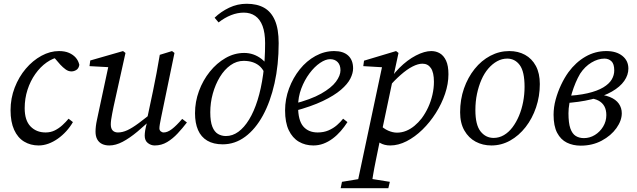

<svg xmlns="http://www.w3.org/2000/svg" viewBox="-20 -759 3380 1019"><path d="M185 13Q142 13 108 -7.5Q74 -28 55 -70Q36 -112 36 -174Q36 -237 58 -294Q80 -351 117 -394.5Q154 -438 200 -463Q246 -488 293 -488Q324 -488 346 -478.5Q368 -469 382 -453Q396 -437 401 -415Q398 -396 385.5 -388Q373 -380 359 -380Q343 -380 328.5 -390.5Q314 -401 300 -416L255 -468H312V-457H297Q261 -451 227.5 -427.5Q194 -404 167.5 -366.5Q141 -329 126 -282.5Q111 -236 111 -185Q111 -120 142 -88Q173 -56 222 -56Q249 -56 271 -67Q293 -78 311.5 -95Q330 -112 344 -129L367 -111Q352 -85 331.5 -62.5Q311 -40 287 -23Q263 -6 237 3.5Q211 13 185 13Z M560 13Q538 13 521.5 5Q505 -3 496 -19.5Q487 -36 487 -60Q487 -88 494.5 -122.5Q502 -157 508 -186L559 -424L566 -402L455 -408L459 -438L633 -488L646 -478L583 -194Q579 -174 575.5 -156.5Q572 -139 570 -124.5Q568 -110 568 -99Q568 -77 578 -66.5Q588 -56 606 -56Q630 -56 656 -68Q682 -80 717 -106Q752 -132 801 -172L808 -144H801Q752 -96 710 -61Q668 -26 631 -6.5Q594 13 560 13ZM801 13Q781 13 764.5 0Q748 -13 748 -39Q748 -50 750.5 -66.5Q753 -83 763 -120H759L792 -276Q802 -324 811 -372Q820 -420 828 -468L893 -488L906 -478L835 -135Q831 -116 828.5 -101Q826 -86 826 -78Q826 -68 833 -62Q840 -56 849 -56Q869 -56 892.5 -74Q916 -92 947 -128L972 -109Q949 -79 923 -51Q897 -23 867 -5Q837 13 801 13Z M1162 7Q1113 7 1080 -12.5Q1047 -32 1031 -69Q1015 -106 1015 -158Q1015 -219 1036 -276Q1057 -333 1093.5 -378.5Q1130 -424 1177 -451Q1224 -478 1276 -478Q1326 -478 1367 -447Q1408 -416 1421 -355H1428L1399 -327Q1386 -386 1354.5 -411Q1323 -436 1273 -436Q1236 -436 1203.5 -413Q1171 -390 1147 -350.5Q1123 -311 1109.5 -262.5Q1096 -214 1096 -163Q1096 -114 1107 -86.5Q1118 -59 1137 -48Q1156 -37 1179 -37Q1214 -37 1245 -59.5Q1276 -82 1302 -124.5Q1328 -167 1347 -227.5Q1366 -288 1376.5 -364Q1387 -440 1387 -530Q1387 -585 1373.5 -621Q1360 -657 1334.5 -674.5Q1309 -692 1274 -692Q1240 -692 1206 -678.5Q1172 -665 1140 -640L1119 -665Q1152 -697 1196 -718Q1240 -739 1289 -739Q1344 -739 1381.5 -718Q1419 -697 1439 -651Q1459 -605 1459 -530Q1459 -415 1437 -317Q1415 -219 1375.5 -146.5Q1336 -74 1281.5 -33.5Q1227 7 1162 7Z M1643 13Q1600 13 1566 -7Q1532 -27 1512.5 -68Q1493 -109 1493 -173Q1493 -233 1514 -289.5Q1535 -346 1571 -391Q1607 -436 1654.5 -462Q1702 -488 1754 -488Q1802 -488 1828 -464Q1854 -440 1854 -396Q1854 -371 1839.5 -342Q1825 -313 1789.5 -282.5Q1754 -252 1693.5 -223Q1633 -194 1540 -169L1536 -207Q1630 -231 1684.5 -262Q1739 -293 1763 -325.5Q1787 -358 1787 -386Q1787 -414 1772 -429.5Q1757 -445 1732 -445Q1708 -445 1678.5 -425Q1649 -405 1622.5 -369.5Q1596 -334 1579 -289Q1562 -244 1562 -194Q1562 -120 1589.5 -88Q1617 -56 1666 -56Q1698 -56 1723.5 -67Q1749 -78 1768.5 -95Q1788 -112 1801 -129L1824 -111Q1808 -86 1788.5 -63.5Q1769 -41 1745.5 -23.5Q1722 -6 1696.5 3.5Q1671 13 1643 13Z M1788 240 1795 206 1910 187H1930L2049 206L2041 240ZM1871 240 2010 -415 2027 -401 1908 -408 1912 -437 2082 -488 2095 -478 2065 -339 2064 -334 2002 -40 1998 -22Q1985 42 1975.5 88Q1966 134 1960 170Q1954 206 1949 240ZM2051 13Q2020 13 1997 -0.5Q1974 -14 1949 -45L1991 -101Q2016 -76 2040.5 -65.5Q2065 -55 2087 -55Q2112 -55 2135.5 -64.5Q2159 -74 2180 -91.5Q2201 -109 2218 -131Q2238 -158 2252.5 -189.5Q2267 -221 2275 -256Q2283 -291 2283 -325Q2283 -374 2267 -397.5Q2251 -421 2222 -421Q2199 -421 2169.5 -406Q2140 -391 2106.5 -361.5Q2073 -332 2036 -290L2020 -296H2025Q2056 -355 2099 -398Q2142 -441 2187.5 -464.5Q2233 -488 2269 -488Q2294 -488 2314.5 -476Q2335 -464 2347.5 -437Q2360 -410 2360 -365Q2360 -314 2342 -261Q2324 -208 2293 -159Q2262 -110 2222 -71Q2182 -32 2138 -9.5Q2094 13 2051 13Z M2588 13Q2542 13 2504.5 -7Q2467 -27 2444.5 -66.5Q2422 -106 2422 -163Q2422 -231 2442.5 -289.5Q2463 -348 2499 -393Q2535 -438 2582.5 -463Q2630 -488 2683 -488Q2730 -488 2766.5 -468Q2803 -448 2824 -409Q2845 -370 2845 -313Q2845 -248 2825 -189Q2805 -130 2769.5 -84.5Q2734 -39 2687.5 -13Q2641 13 2588 13ZM2600 -27Q2629 -27 2654.5 -42Q2680 -57 2700 -83.5Q2720 -110 2734.5 -144.5Q2749 -179 2756.5 -218.5Q2764 -258 2764 -298Q2764 -379 2738.5 -413.5Q2713 -448 2672 -448Q2644 -448 2618.5 -434Q2593 -420 2571.5 -395Q2550 -370 2535 -335.5Q2520 -301 2511.5 -260.5Q2503 -220 2503 -175Q2503 -96 2530.5 -61.5Q2558 -27 2600 -27Z M3062 14Q3021 14 2988.5 -2Q2956 -18 2937 -54Q2918 -90 2918 -150Q2918 -190 2929 -230.5Q2940 -271 2958 -309Q2976 -347 2997 -376Q3036 -429 3087.5 -458.5Q3139 -488 3198 -488Q3251 -488 3283 -462.5Q3315 -437 3315 -395Q3315 -361 3293 -329.5Q3271 -298 3227.5 -273Q3184 -248 3119.5 -232Q3055 -216 2969 -211V-249Q3046 -252 3098 -264Q3150 -276 3181.5 -295Q3213 -314 3226.5 -337Q3240 -360 3240 -385Q3240 -420 3225 -434Q3210 -448 3188 -448Q3154 -448 3119 -427Q3084 -406 3059 -368Q3046 -346 3035 -320Q3024 -294 3015.5 -266Q3007 -238 3002 -210.5Q2997 -183 2997 -158Q2997 -106 3007 -77.5Q3017 -49 3035.5 -37.5Q3054 -26 3079 -26Q3110 -26 3137 -42.5Q3164 -59 3181 -87Q3198 -115 3198 -148Q3198 -176 3187.5 -195Q3177 -214 3156.5 -225Q3136 -236 3105 -238L3130 -267V-259Q3183 -258 3216 -244.5Q3249 -231 3264.5 -208.5Q3280 -186 3280 -158Q3280 -119 3251.5 -79Q3223 -39 3173.5 -12.5Q3124 14 3062 14Z"/></svg>

Font: Source Serif 4
Style: Italic
Weight: 400
Italic angle: -12°
Designer: Frank Grießhammer
Foundry: Adobe Systems Incorporated
Version: Version 4.004;hotconv 1.0.116;makeotfexe 2.5.65601